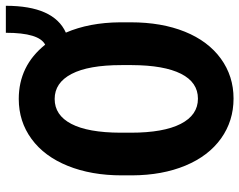

<svg xmlns="http://www.w3.org/2000/svg" viewBox="-100 -704 814 653"><g transform="rotate(-90 306.5 -378.0)"><path d="M411.1 -371.6Q411.1 -483.4 381.1 -541Q351.1 -598.6 295.9 -598.6Q240.7 -598.6 211.2 -542Q181.6 -485.4 181.2 -375V-339.4Q181.2 -228.5 211.2 -169.9Q241.2 -111.3 296.9 -111.3Q352.5 -111.3 381.6 -168.9Q410.6 -226.6 411.1 -335.9ZM521 -764.6H612.8Q612.8 -601.6 521.5 -560.5Q555.7 -481.4 556.6 -376.5V-339.4Q556.6 -234.9 524.7 -155.8Q492.7 -76.7 433.1 -33.4Q373.5 9.8 297.4 9.8Q221.2 9.8 161.6 -32.7Q102.1 -75.2 69.3 -153.8Q36.6 -232.4 36.1 -335V-370.6Q36.1 -474.1 68.4 -554Q100.6 -633.8 159.9 -677.2Q219.2 -720.7 295.9 -720.7Q408.7 -720.7 480.5 -630.9Q521 -651.4 521 -764.6Z"/></g></svg>

Font: RobotoCondensed-Bold
Style: Bold
Weight: 700
Designer: Google
Version: Version 2.001240; 2014